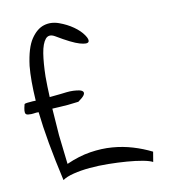

<svg xmlns="http://www.w3.org/2000/svg" viewBox="-67 -616 612 664"><g transform="rotate(-10 239.5 -283.5)"><path d="M16.6 -294.9Q17.6 -295.9 21.5 -296.9Q25.4 -297.9 38.1 -298.8Q44.9 -299.8 56.6 -299.8Q51.8 -373 56.6 -421.9Q64.5 -484.4 84.5 -514.2Q104.5 -543.9 129.9 -551.8Q155.3 -559.6 182.6 -549.8Q210 -540 231.4 -524.9Q252.9 -509.8 264.6 -492.7Q276.4 -475.6 271.5 -468.3Q266.6 -460.9 240.7 -468.3Q214.8 -475.6 161.1 -507.8Q140.6 -519.5 128.4 -504.9Q116.2 -490.2 110.8 -457Q105.5 -423.8 104.5 -376Q104.5 -341.8 106.4 -303.7Q123 -305.7 145.5 -307.6Q154.3 -308.6 166.5 -310.1Q178.7 -311.5 190.4 -311Q202.1 -310.5 211.4 -308.6Q220.7 -306.6 224.1 -301.8Q227.5 -296.9 222.7 -289.6Q217.8 -282.2 201.2 -270.5Q177.7 -267.6 163.1 -266.1Q148.4 -264.6 135.3 -264.2Q122.1 -263.7 108.4 -262.7Q111.3 -215.8 115.2 -168Q121.1 -113.3 127 -65.4Q170.9 -85 211.4 -91.3Q252 -97.7 289.1 -94.7Q326.2 -91.8 360.4 -81.5Q394.5 -71.3 425.8 -55.7L419.9 -20.5Q409.2 -26.4 385.3 -30.8Q361.3 -35.2 330.6 -37.6Q299.8 -40 265.6 -40.5Q231.4 -41 199.7 -38.1Q168 -35.2 142.6 -28.8Q117.2 -22.5 103.5 -12.7Q70.3 -159.2 59.6 -258.8Q56.6 -258.8 51.8 -258.8Q45.9 -257.8 40 -257.3Q34.2 -256.8 33.2 -256.8Q27.3 -256.8 22 -257.3Q16.6 -257.8 14.2 -261.2Q11.7 -264.6 12.2 -272.5Q12.7 -280.3 16.6 -294.9Z"/></g></svg>

Font: Annie Use Your Telescope
Style: Regular
Weight: 400
Designer: Kimberly Geswein
Foundry: Kimberly Geswein
Version: Version 1.002 2001